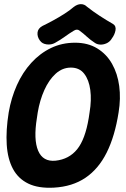

<svg xmlns="http://www.w3.org/2000/svg" viewBox="-20 -889 610 926"><path d="M552 -347Q534 -232 494.5 -153Q455 -74 392 -31.5Q329 11 240 16Q165 20 116.5 -3.5Q68 -27 42.5 -74.5Q17 -122 12.5 -191Q8 -260 22 -347Q34 -417 61.5 -478.5Q89 -540 131 -586Q173 -632 226 -657.5Q279 -683 342 -683Q404 -683 449 -655.5Q494 -628 520.5 -581Q547 -534 555 -474Q563 -414 552 -347ZM158 -320Q141 -216 164 -162Q187 -108 248 -114Q313 -121 352 -169Q391 -217 408 -320L412 -347Q422 -406 415.5 -455Q409 -504 386 -533.5Q363 -563 322 -563Q281 -563 248.5 -533.5Q216 -504 194 -455Q172 -406 162 -347ZM524 -774Q541 -764 537 -742.5Q533 -721 519 -703L518 -701Q508 -686 492.5 -679.5Q477 -673 462.5 -674Q448 -675 438 -682Q415 -697 399 -712Q383 -727 364 -741Q352 -751 336 -741Q313 -727 292.5 -712Q272 -697 245 -682Q227 -672 205 -675Q183 -678 173 -693L172 -694Q159 -712 161 -732Q163 -752 185 -764Q208 -775 236.5 -790.5Q265 -806 291.5 -823Q318 -840 335 -855Q353 -869 370 -869Q387 -869 399 -857Q428 -834 461 -812.5Q494 -791 524 -774Z"/></svg>

Font: Winky Sans SemiBold
Style: Italic
Weight: 600
Italic angle: -8.97852°
Designer: Simon Atzbach
Foundry: typofactur
Version: Version 1.205